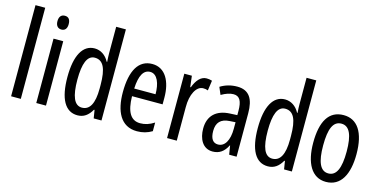

<svg xmlns="http://www.w3.org/2000/svg" viewBox="-74 -1149 3065 1547"><g transform="rotate(15 1458.0 -375.0)"><path d="M146 0V-760H65V0Z M317 -739C286 -739 269 -719 269 -681C269 -645 287 -624 317 -624C347 -624 363 -645 363 -681C363 -718 348 -739 317 -739ZM356 -537H275V0H356Z M620 10C672 10 709 -17 738 -68H743L754 0H819V-760H738V-542C738 -521 739 -498 741 -468H737C710 -519 666 -547 617 -547C518 -547 463 -447 463 -268C463 -87 517 10 620 10ZM639 -59C575 -59 546 -130 546 -268C546 -402 574 -475 637 -475C707 -475 738 -412 738 -274V-244C738 -120 704 -59 639 -59Z M1098 -546C985 -546 926 -447 926 -265C926 -109 979 10 1116 10C1162 10 1203 -1 1241 -24V-96C1201 -70 1164 -59 1125 -59C1046 -59 1008 -123 1006 -253H1261V-309C1261 -442 1208 -546 1098 -546ZM1098 -480C1158 -480 1185 -405 1185 -317H1007C1012 -428 1043 -480 1098 -480Z M1550 -547C1503 -547 1468 -507 1445 -445H1440L1429 -537H1366V0H1447V-280C1446 -385 1487 -463 1544 -463C1559 -463 1572 -461 1584 -456L1596 -540C1580 -545 1565 -547 1550 -547Z M1806 -547C1755 -547 1708 -534 1666 -508L1692 -447C1730 -469 1763 -480 1793 -480C1844 -480 1865 -442 1865 -360V-325L1804 -322C1691 -317 1627 -256 1627 -150C1627 -65 1664 10 1747 10C1803 10 1842 -18 1870 -74H1872L1884 0H1946V-362C1946 -480 1907 -547 1806 -547ZM1818 -263 1866 -266V-212C1866 -114 1831 -56 1775 -56C1734 -56 1710 -86 1710 -152C1710 -222 1745 -259 1818 -263Z M2208 10C2260 10 2297 -17 2326 -68H2331L2342 0H2407V-760H2326V-542C2326 -521 2327 -498 2329 -468H2325C2298 -519 2254 -547 2205 -547C2106 -547 2051 -447 2051 -268C2051 -87 2105 10 2208 10ZM2227 -59C2163 -59 2134 -130 2134 -268C2134 -402 2162 -475 2225 -475C2295 -475 2326 -412 2326 -274V-244C2326 -120 2292 -59 2227 -59Z M2874 -269C2874 -452 2808 -547 2694 -547C2570 -547 2513 -446 2513 -269C2513 -101 2573 10 2692 10C2817 10 2874 -102 2874 -269ZM2596 -269C2596 -407 2625 -476 2694 -476C2761 -476 2792 -407 2792 -269C2792 -130 2761 -61 2694 -61C2626 -61 2596 -132 2596 -269Z"/></g></svg>

Font: Noto Sans Telugu ExtraCondensed
Style: Regular
Weight: 400
Width: 2
Designer: Jelle Bosma - Monotype Design Team
Foundry: Monotype Imaging Inc.
Version: Version 2.005